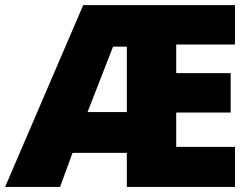

<svg xmlns="http://www.w3.org/2000/svg" viewBox="-25 -734 991 754"><path d="M897.9 0H473.1V-133.8H259.8L210.9 0H-4.9L301.8 -713.9H897.9V-559.1H667V-446.8H880.9V-292H667V-157.2H897.9ZM318.8 -293.9H473.1V-550.8H418.9Z"/></svg>

Font: TypoPRO Open Sans
Style: Regular
Weight: 800
Foundry: Ascender Corporation
Version: Version 1.10